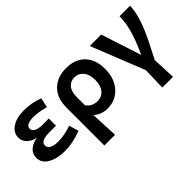

<svg xmlns="http://www.w3.org/2000/svg" viewBox="-50 -976 1673 1673"><g transform="rotate(-45 786.5 -139.5)"><path d="M256 9Q162 9 99.5 -27Q37 -63 37 -126Q37 -175 73.5 -207Q110 -239 166 -246Q117 -255 84 -286.5Q51 -318 51 -361Q51 -423 107.5 -459.5Q164 -496 255 -496Q345 -496 435 -463L416 -373Q332 -396 272 -396Q176 -396 176 -346Q176 -322 202 -307Q228 -292 278 -292H357V-203H272Q167 -203 167 -149Q167 -122 194.5 -106.5Q222 -91 272 -91Q354 -91 438 -122L464 -33Q358 9 256 9Z M533 -247Q533 -367 598.5 -431.5Q664 -496 772 -496Q886 -496 948 -430Q1010 -364 1010 -252Q1010 -134 946 -62Q882 10 782 10Q705 10 653 -39L665 217H533ZM661 -245V-151Q697 -98 766 -98Q819 -98 850 -137Q881 -176 881 -244Q881 -312 849 -350Q817 -388 769 -388Q719 -388 690 -352.5Q661 -317 661 -245Z M1253 9 1056 -486H1197L1318 -114L1333 -147Q1423 -346 1423 -486H1552Q1552 -354 1434 -125L1370 1L1379 217H1247Z"/></g></svg>

Font: Cantarell
Style: Bold
Weight: 700
Designer: Dave Crossland, Nikolaus Waxweiler, Florian Fecher, Jacques Le Bailly, Eben Sorkin, Alexei Vanyashin, Alexios Zavras, Em
Version: Version 0.303